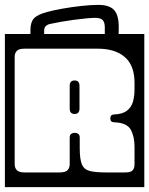

<svg xmlns="http://www.w3.org/2000/svg" viewBox="-40 -745 610 785"><path d="M445.5 -635Q445.5 -620.5 445 -606H550V20H-20V-606H84.5Q84.5 -614.5 84.5 -623Q84.5 -654 98.8 -669.8Q113 -685.5 152.5 -696Q178 -703 216.2 -709.8Q254.5 -716.5 293.8 -720.8Q333 -725 361.5 -725Q407.5 -725 426.5 -704Q445.5 -683 445.5 -635ZM140.5 -620V-606H388.5V-633Q388.5 -652.5 380.5 -662.2Q372.5 -672 348.5 -672Q336 -672 312.2 -669.8Q288.5 -667.5 260.8 -663.8Q233 -660 207.2 -655.5Q181.5 -651 164.5 -647Q140.5 -641.5 140.5 -620ZM245 -183Q245 -193 251.2 -197.5Q257.5 -202 265 -202Q273.5 -202 279.8 -197.5Q286 -193 286 -183V-139Q286 -94 294.8 -73Q303.5 -52 326.8 -46Q350 -40 393 -40H472Q493 -40 501.5 -47.8Q510 -55.5 510 -74V-145Q510 -187 494.5 -215Q479 -243 427 -245Q411 -245 411 -261Q411 -277 427 -277Q461.5 -278.5 479.5 -292.8Q497.5 -307 503.8 -329.8Q510 -352.5 510 -379V-407Q510 -477 470.5 -511.5Q431 -546 359 -546H61Q37 -546 28.5 -536.8Q20 -527.5 20 -513V-73Q20 -59 28.5 -49.5Q37 -40 61 -40H204Q228 -40 236.5 -49.5Q245 -59 245 -73ZM285 -301Q285 -279 265 -279Q245 -279 245 -301V-394Q245 -416 265 -416Q285 -416 285 -394Z"/></svg>

Font: Honk Rounded
Style: Regular
Weight: 400
Designer: Noopur Datye & Yesha Goshar
Foundry: Ek Type
Version: Version 1.000